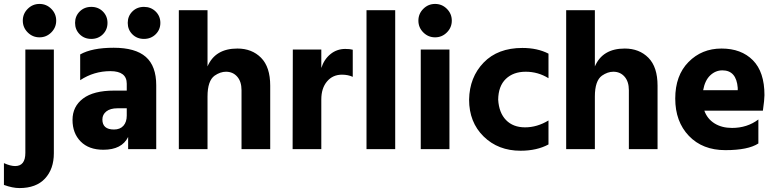

<svg xmlns="http://www.w3.org/2000/svg" viewBox="-60 -759 3954 977"><path d="M201 -714Q226 -689 226 -654Q226 -619 201 -594Q176 -569 141 -569Q106 -569 81 -594Q56 -619 56 -654Q56 -689 81 -714Q106 -739 141 -739Q176 -739 201 -714ZM214 21Q214 101 169 149.5Q124 198 39 198Q4 198 -40 182V71Q-7 86 17 86Q69 86 69 19V-507H214Z M404.5 -724Q440 -724 463.5 -700.5Q487 -677 487 -642.5Q487 -608 463.5 -584.5Q440 -561 404.5 -561Q369 -561 345.5 -584.5Q322 -608 322 -642.5Q322 -677 345.5 -700.5Q369 -724 404.5 -724ZM672.5 -724Q708 -724 732 -700.5Q756 -677 756 -642.5Q756 -608 732 -584.5Q708 -561 672.5 -561Q637 -561 613.5 -584.5Q590 -608 590 -642.5Q590 -677 613.5 -700.5Q637 -724 672.5 -724ZM466 3Q392 3 350.5 -39Q309 -81 309 -149Q309 -217 362.5 -257.5Q416 -298 521 -298H585V-333Q585 -397 501.5 -397Q418 -397 348 -351V-482Q408 -516 518.5 -516Q629 -516 682 -469.5Q735 -423 735 -325V0H592V-62Q560 3 466 3ZM520 -100Q551 -100 568 -119Q585 -138 585 -171V-208H538Q501 -208 481 -192Q461 -176 461 -151Q461 -100 520 -100Z M1315 0H1169V-300Q1169 -344 1147 -369Q1125 -394 1090 -394Q1061 -394 1032 -374Q996 -348 996 -268V0H850V-707H996V-421Q1035 -512 1148 -512Q1222 -512 1268.5 -465Q1315 -418 1315 -323Z M1575 0H1429L1430 -507H1575V-413Q1589 -457 1621.5 -483.5Q1654 -510 1697 -510Q1721 -510 1735 -506V-368Q1711 -379 1680 -379Q1633 -379 1604 -344.5Q1575 -310 1575 -253Z M1951 0H1805V-707H1951Z M2214 -714Q2239 -689 2239 -654Q2239 -619 2214 -594Q2189 -569 2154 -569Q2119 -569 2094 -594Q2069 -619 2069 -654Q2069 -689 2094 -714Q2119 -739 2154 -739Q2189 -739 2214 -714ZM2227 0H2081V-507H2227Z M2589 8Q2475 8 2401 -64.5Q2327 -137 2327 -252Q2329 -366 2401 -440.5Q2473 -515 2598 -515Q2675 -515 2731 -486V-361Q2678 -394 2615 -394Q2552 -394 2514 -357.5Q2476 -321 2475 -252Q2479 -185 2515 -148Q2551 -111 2612 -111Q2673 -111 2731 -146V-24Q2672 8 2589 8Z M3286 0H3140V-300Q3140 -344 3118 -369Q3096 -394 3061 -394Q3032 -394 3003 -374Q2967 -348 2967 -268V0H2821V-707H2967V-421Q3006 -512 3119 -512Q3193 -512 3239.5 -465Q3286 -418 3286 -323Z M3616 -401Q3581 -401 3554 -375.5Q3527 -350 3518 -300H3694V-312Q3687 -401 3616 -401ZM3799 -29Q3747 5 3631 5Q3515 5 3445.5 -67.5Q3376 -140 3376 -257.5Q3376 -375 3443.5 -443.5Q3511 -512 3611.5 -512Q3712 -512 3771 -452.5Q3830 -393 3830 -275Q3830 -252 3822 -196H3524Q3539 -154 3576 -131Q3613 -108 3665 -108Q3742 -108 3799 -151Z"/></svg>

Font: Hind Colombo
Style: Bold
Weight: 700
Designer: Jyotish Sonowal, Aditi Pimprikar
Foundry: Indian Type Foundry
Version: Version 1.000;PS 1.0;hotconv 1.0.86;makeotf.lib2.5.63406; tt